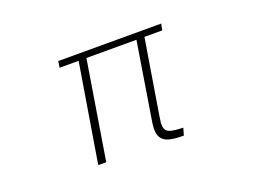

<svg xmlns="http://www.w3.org/2000/svg" viewBox="-84 -671 1168 880"><g transform="rotate(-20 500.0 -231.0)"><path d="M345 -459 266 21H305L383 -459H627L567 -87C565 -74 563 -62 563 -52V-44C563 20 613 28 681 28L691 -7C630 -10 602 -12 602 -55V-63L606 -92L666 -459H753L759 -490H257L252 -459Z"/></g></svg>

Font: LINE Seed JP_OTF Thin
Style: Regular
Weight: 250
Designer: LY Corporation & Fontrix & Fontworks
Version: Version 1.007